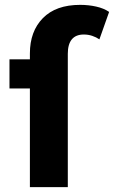

<svg xmlns="http://www.w3.org/2000/svg" viewBox="-20 -770 469 790"><path d="M103 0V-406H19V-526H103V-550Q103 -641 156.5 -695.5Q210 -750 310 -750Q344 -750 375.5 -743Q407 -736 429 -721L389 -608Q376 -617 359.5 -622.5Q343 -628 325 -628Q292 -628 275.5 -608Q259 -588 259 -549V0Z"/></svg>

Font: Montserrat Z
Style: Bold
Weight: 700
Designer: Julieta Ulanovsky
Foundry: Julieta Ulanovsky
Version: Version 8.000